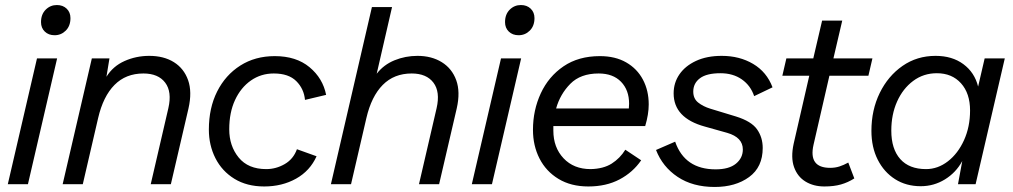

<svg xmlns="http://www.w3.org/2000/svg" viewBox="-20 -732 4024 763"><path d="M207 -500 91 0H11L127 -500ZM197 -592Q173 -592 158 -606.5Q143 -621 143 -644Q143 -675 161.5 -693.5Q180 -712 206 -712Q230 -712 245 -697.5Q260 -683 260 -660Q260 -629 241.5 -610.5Q223 -592 197 -592Z M229 0 345 -500H415L403 -427Q429 -469 475 -489.5Q521 -510 573 -510Q631 -510 671 -485Q711 -460 727.5 -413.5Q744 -367 729 -301L659 0H579L649 -302Q664 -367 636.5 -403.5Q609 -440 550 -440Q480 -440 435 -394.5Q390 -349 370 -263L309 0Z M1030 9Q961 9 911.5 -21.5Q862 -52 836 -103.5Q810 -155 810 -217Q810 -303 843 -368.5Q876 -434 935 -471.5Q994 -509 1072 -509Q1157 -509 1210 -465Q1263 -421 1276 -355L1192 -335Q1188 -379 1157.5 -409.5Q1127 -440 1068 -440Q1017 -440 977 -412Q937 -384 914 -334.5Q891 -285 891 -218Q891 -152 928.5 -106Q966 -60 1038 -60Q1077 -60 1111.5 -80Q1146 -100 1160 -139L1238 -111Q1212 -53 1156.5 -22Q1101 9 1030 9Z M1295 0 1458 -704H1538L1477 -439Q1505 -475 1548 -492.5Q1591 -510 1639 -510Q1695 -510 1735.5 -485Q1776 -460 1793 -413.5Q1810 -367 1795 -301L1725 0H1645L1715 -302Q1730 -367 1702.5 -403.5Q1675 -440 1616 -440Q1546 -440 1501 -394.5Q1456 -349 1436 -263L1375 0Z M2051 -500 1935 0H1855L1971 -500ZM2041 -592Q2017 -592 2002 -606.5Q1987 -621 1987 -644Q1987 -675 2005.5 -693.5Q2024 -712 2050 -712Q2074 -712 2089 -697.5Q2104 -683 2104 -660Q2104 -629 2085.5 -610.5Q2067 -592 2041 -592Z M2318 9Q2249 9 2199.5 -21Q2150 -51 2124 -102Q2098 -153 2098 -216Q2098 -294 2129 -361Q2160 -428 2219.5 -468.5Q2279 -509 2364 -509Q2425 -509 2468.5 -484Q2512 -459 2535 -415.5Q2558 -372 2558 -317Q2558 -278 2544 -231H2179Q2179 -222 2179 -213Q2179 -146 2219.5 -103Q2260 -60 2327 -60Q2378 -61 2411 -82Q2444 -103 2465 -137L2528 -95Q2495 -47 2442 -19Q2389 9 2318 9ZM2359 -440Q2287 -440 2246.5 -399Q2206 -358 2190 -301H2479Q2480 -311 2480 -320Q2480 -374 2448 -407Q2416 -440 2359 -440Z M2820 11Q2733 11 2673 -29Q2613 -69 2587 -136L2663 -169Q2701 -59 2824 -59Q2877 -59 2904.5 -81.5Q2932 -104 2932 -138Q2932 -186 2870 -204L2781 -229Q2657 -263 2657 -361Q2657 -403 2680 -436.5Q2703 -470 2746 -490Q2789 -510 2848 -510Q2919 -510 2973 -478Q3027 -446 3050 -385L2977 -350Q2963 -392 2928 -416.5Q2893 -441 2843 -441Q2788 -441 2761.5 -421Q2735 -401 2735 -368Q2735 -340 2754.5 -324.5Q2774 -309 2803 -300L2905 -269Q2966 -250 2988.5 -218Q3011 -186 3011 -144Q3011 -68 2957 -28.5Q2903 11 2820 11Z M3256 9Q3213 9 3181 -10.5Q3149 -30 3135.5 -68Q3122 -106 3134 -161L3196 -431H3089L3105 -500H3212L3247 -650H3327L3292 -500H3447L3431 -431H3276L3213 -157Q3192 -65 3279 -65Q3299 -65 3316 -70.5Q3333 -76 3351 -86L3375 -23Q3350 -7 3322 1Q3294 9 3256 9Z M3639 8Q3581 8 3537 -20Q3493 -48 3468 -97.5Q3443 -147 3443 -212Q3443 -295 3476 -362.5Q3509 -430 3566.5 -470Q3624 -510 3698 -510Q3764 -510 3808.5 -477Q3853 -444 3867 -388L3893 -500H3973L3857 0H3787L3804 -92Q3779 -46 3735 -19Q3691 8 3639 8ZM3660 -60Q3707 -60 3747 -91Q3787 -122 3811 -175Q3835 -228 3835 -293Q3835 -361 3799 -401Q3763 -441 3703 -441Q3650 -441 3609 -410.5Q3568 -380 3545 -328.5Q3522 -277 3522 -213Q3522 -140 3557.5 -100Q3593 -60 3660 -60Z"/></svg>

Font: Prodigy Sans
Style: Italic
Weight: 400
Italic angle: -13°
Designer: Wei Huang
Foundry: Wei Huang
Version: Version 1.003; ttfautohint (v1.8.3)